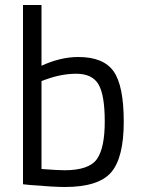

<svg xmlns="http://www.w3.org/2000/svg" viewBox="-20 -738 566 768"><path d="M293 -510Q394 -510 434.5 -452.5Q475 -395 475 -251Q475 -107 424.5 -48.5Q374 10 239 10Q197 10 100 2L72 -1V-718H146V-475Q222 -510 293 -510ZM238 -57Q336 -57 367.5 -101.5Q399 -146 399 -252Q399 -358 374 -400.5Q349 -443 285 -443Q227 -443 166 -421L146 -414V-62Q211 -57 238 -57Z"/></svg>

Font: Titillium Web[RUS by Daymarius]
Style: Regular
Weight: 400
Designer: Cyrillization by Daymarius
Foundry: Cyrillization by Daymarius
Version: Version 1.002 September 11, 2018